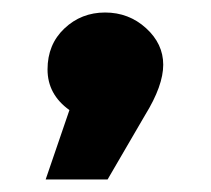

<svg xmlns="http://www.w3.org/2000/svg" viewBox="-20 -188 337 307"><path d="M91 -12Q56 -37 56 -77Q56 -117 83 -142.5Q110 -168 148 -168Q186 -168 213.5 -143Q241 -118 241 -84.5Q241 -51 212 -4L152 99H53Z"/></svg>

Font: Montserrat_am3
Style: Bold
Weight: 700
Designer: Julieta Ulanovsky
Foundry: Julieta Ulanovsky. Armenina letters added by Vahan Hovhannisyan
Version: Version 2.001